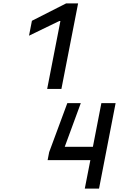

<svg xmlns="http://www.w3.org/2000/svg" viewBox="-20 -1020 707 1123"><path d="M366.5 -1000H436.8L339.2 -500H255.9L333.3 -897.1H326.8L149.7 -811.2L166.7 -898.4ZM559.2 83.3H475.9L508.5 -83.3H258.5L267.6 -130.2L373.7 -416.7H452.5L358.7 -161.5H523.4L572.9 -416.7H656.2Z"/></svg>

Font: TypoPRO Monoid
Style: Italic
Weight: 400
Width: 4
Italic angle: -11°
Monospace: yes
Version: Version 0.61